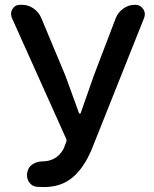

<svg xmlns="http://www.w3.org/2000/svg" viewBox="-20 -756 632 789"><path d="M160.2 12.7Q144.5 12.7 131.8 11.7Q110.4 9.8 98.6 -8.8Q90.8 -21.5 90.8 -37.1Q90.8 -43 92.8 -49.8Q96.7 -70.3 114.7 -81.5Q132.8 -92.8 155.3 -92.8Q213.9 -93.8 241.2 -144.5L252 -171.9Q254.9 -178.7 252 -185.5L28.3 -683.6Q25.4 -691.4 25.4 -699.2Q25.4 -709 31.2 -718.8Q42 -736.3 62.5 -736.3H69.3Q95.7 -736.3 117.2 -721.7Q138.7 -707 149.4 -682.6L249 -444.3L304.7 -291Q305.7 -289.1 308.1 -289.1Q310.5 -289.1 311.5 -291L365.2 -444.3L456.1 -682.6Q465.8 -706.1 487.3 -721.2Q508.8 -736.3 534.2 -736.3H536.1Q556.6 -736.3 568.4 -718.8Q575.2 -709 575.2 -697.3Q575.2 -690.4 572.3 -682.6L357.4 -143.6Q325.2 -66.4 278.3 -26.9Q231.4 12.7 160.2 12.7Z"/></svg>

Font: Gen Jyuu Gothic Medium
Style: Regular
Weight: 500
Designer: [Source Han Sans]
Ryoko NISHIZUKA  (kana & ideographs); Paul D. Hunt (Latin, Greek & Cyrillic); Wenlong ZHANG  (bopomofo
Version: Version 1.002.20150607